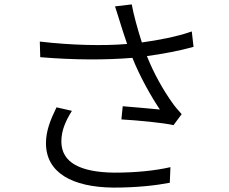

<svg xmlns="http://www.w3.org/2000/svg" viewBox="-20 -814 1040 873"><path d="M527 -709C535 -685 544 -653 558 -614C449 -605 307 -608 161 -625L163 -554C318 -541 462 -541 582 -551C616 -466 667 -375 707 -316C670 -320 595 -326 538 -331L532 -271C602 -267 722 -256 769 -245L806 -295C792 -311 777 -327 764 -346C725 -400 679 -480 648 -559C715 -568 797 -583 860 -601L852 -671C784 -647 698 -631 625 -621C606 -680 587 -749 579 -794L503 -785C512 -759 520 -730 527 -709ZM307 -310 237 -326C209 -269 189 -218 189 -163C189 -29 308 37 495 39C605 39 689 29 752 17L755 -54C685 -38 599 -29 499 -29C348 -31 259 -73 259 -171C259 -219 277 -262 307 -310Z"/></svg>

Font: Source Han Sans JP Normal
Style: Regular
Weight: 350
Designer: Ryoko NISHIZUKA 西塚涼子 (kana, bopomofo & ideographs); Paul D. Hunt (Latin, Greek & Cyrillic); Sandoll Communications 산돌커뮤니
Foundry: Adobe
Version: Version 2.002;hotconv 1.0.116;makeotfexe 2.5.65601